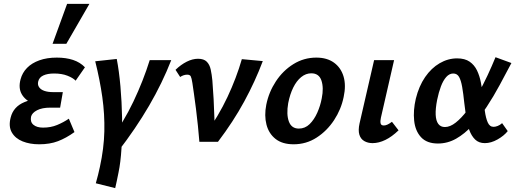

<svg xmlns="http://www.w3.org/2000/svg" viewBox="-20 -731 2668 990"><path d="M182 13Q134 13 96.5 -2Q59 -17 41 -48Q23 -79 35 -125Q49 -181 106 -204.5Q163 -228 241 -228L236 -182Q188 -182 149 -198Q110 -214 92 -245.5Q74 -277 86 -322Q95 -356 119.5 -381Q144 -406 183 -420Q222 -434 273 -434Q320 -434 356.5 -422Q393 -410 418 -384L370 -315Q357 -329 328 -340.5Q299 -352 259 -352Q225 -352 203.5 -342Q182 -332 177 -311Q173 -294 181.5 -281.5Q190 -269 208.5 -262.5Q227 -256 254 -256H304L290 -176H240Q197 -176 171 -162.5Q145 -149 140 -129Q135 -102 152.5 -87.5Q170 -73 202 -73Q242 -73 274.5 -86.5Q307 -100 335 -119L364 -50Q321 -19 279 -3Q237 13 182 13ZM251 -505 326 -711H441L322 -505Z M588 51 539 7Q617 -100 668 -207.5Q719 -315 752 -421H863Q817 -303 748.5 -185.5Q680 -68 588 51ZM574 239 474 214Q480 192 485.5 171Q491 150 495 130Q516 34 518 -54Q520 -142 507.5 -230.5Q495 -319 471 -415L582 -427Q594 -365 601 -285.5Q608 -206 609.5 -123.5Q611 -41 606.5 33Q602 107 591 159Q586 184 582 203Q578 222 574 239Z M1008 0Q1005 -38 1000.5 -82.5Q996 -127 990.5 -170Q985 -213 980 -248Q975 -283 972 -303Q968 -329 963.5 -337.5Q959 -346 945 -346Q935 -346 925.5 -342.5Q916 -339 909 -334L885 -371Q913 -398 943 -413Q973 -428 1001 -428Q1031 -428 1046 -413Q1061 -398 1066.5 -372.5Q1072 -347 1075 -316Q1079 -268 1081.5 -219.5Q1084 -171 1085.5 -122.5Q1087 -74 1086 -26L1037 -35Q1107 -133 1153 -231Q1199 -329 1227 -426L1335 -416Q1296 -312 1239.5 -208Q1183 -104 1104 0Z M1494 13Q1436 13 1401 -14.5Q1366 -42 1354 -88.5Q1342 -135 1353 -191Q1366 -256 1402.5 -311.5Q1439 -367 1493 -400.5Q1547 -434 1611 -434Q1666 -434 1702 -408Q1738 -382 1751.5 -336.5Q1765 -291 1752 -231Q1739 -167 1702.5 -111.5Q1666 -56 1612.5 -21.5Q1559 13 1494 13ZM1521 -68Q1553 -68 1576.5 -91Q1600 -114 1616 -150Q1632 -186 1639 -224Q1650 -278 1637.5 -315.5Q1625 -353 1585 -353Q1557 -353 1533 -333.5Q1509 -314 1492 -279.5Q1475 -245 1466 -199Q1456 -141 1469.5 -104.5Q1483 -68 1521 -68Z M1901 7Q1877 7 1858.5 -3.5Q1840 -14 1833 -36.5Q1826 -59 1834 -95L1909 -421H2012L1944 -124Q1940 -106 1942.5 -95Q1945 -84 1959 -84Q1967 -84 1976.5 -88Q1986 -92 2001 -103L2035 -59Q2001 -26 1967 -9.5Q1933 7 1901 7Z M2238 9Q2181 9 2151 -23.5Q2121 -56 2115.5 -109Q2110 -162 2124 -222Q2140 -287 2172 -333.5Q2204 -380 2247 -405Q2290 -430 2337 -430Q2377 -430 2401.5 -413Q2426 -396 2439.5 -368Q2453 -340 2459.5 -306Q2466 -272 2470 -237Q2475 -195 2480 -158.5Q2485 -122 2495 -99.5Q2505 -77 2525 -77Q2534 -77 2546 -81.5Q2558 -86 2569 -96L2598 -55Q2579 -31 2545.5 -12Q2512 7 2480 7Q2449 7 2430 -11.5Q2411 -30 2400 -60Q2389 -90 2383.5 -126.5Q2378 -163 2374 -200Q2369 -249 2363 -283Q2357 -317 2347 -334.5Q2337 -352 2317 -352Q2297 -352 2281 -334Q2265 -316 2253.5 -285.5Q2242 -255 2234 -216Q2225 -170 2226.5 -139Q2228 -108 2240 -92Q2252 -76 2274 -76Q2301 -76 2330 -99Q2359 -122 2388 -160Q2417 -198 2444 -245.5Q2471 -293 2494 -342.5Q2517 -392 2535 -436L2617 -406Q2588 -351 2556.5 -292.5Q2525 -234 2489.5 -180Q2454 -126 2415 -83.5Q2376 -41 2332 -16Q2288 9 2238 9Z"/></svg>

Font: Ysabeau
Style: Bold Italic
Weight: 700
Italic angle: -12°
Designer: Christian Thalmann (Catharsis Fonts)
Version: Version 2.002